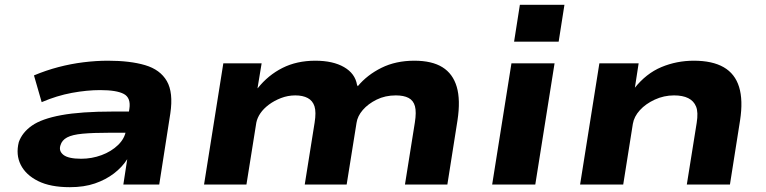

<svg xmlns="http://www.w3.org/2000/svg" viewBox="-20 -766 3181 797"><path d="M270 11Q189 11 138 -14.5Q87 -40 66 -82Q45 -124 58 -176Q72 -216 112.5 -244.5Q153 -273 234.5 -288Q316 -303 450 -303H544L531 -215H435Q366 -215 323 -211Q280 -207 258.5 -195.5Q237 -184 231 -163Q223 -139 243.5 -123Q264 -107 317 -107Q361 -107 401.5 -122Q442 -137 470 -164Q498 -191 503 -225L517 -314Q524 -360 494 -376Q464 -392 396 -392Q341 -392 278.5 -380.5Q216 -369 153 -342L121 -453Q171 -474 222.5 -487.5Q274 -501 326.5 -507.5Q379 -514 428 -514Q520 -514 582.5 -495.5Q645 -477 672.5 -429.5Q700 -382 687 -295L641 0H492L508 -104V-105Q487 -72 453 -46Q419 -20 374 -4.5Q329 11 270 11Z M827 0 907 -503H1066L1049 -400H1050Q1093 -454 1152.5 -484Q1212 -514 1289 -514Q1362 -514 1408 -487.5Q1454 -461 1462 -414L1465 -408Q1504 -455 1563.5 -484.5Q1623 -514 1700 -514Q1773 -514 1816.5 -487Q1860 -460 1876 -405.5Q1892 -351 1879 -266L1837 0H1661L1702 -257Q1709 -301 1702.5 -325Q1696 -349 1676 -359.5Q1656 -370 1623 -370Q1579 -370 1543.5 -352.5Q1508 -335 1486 -309.5Q1464 -284 1460 -256L1419 0H1245L1286 -257Q1293 -301 1285.5 -324.5Q1278 -348 1257.5 -359Q1237 -370 1206 -370Q1175 -370 1146.5 -359Q1118 -348 1096 -331.5Q1074 -315 1061 -296Q1048 -277 1044 -257L1003 0Z M2114 -593 2138 -746H2323L2299 -593ZM2023 0 2103 -503H2282L2202 0Z M2388 0 2468 -503H2631L2615 -399H2613Q2662 -461 2725.5 -487.5Q2789 -514 2860 -514Q2937 -514 2984 -487Q3031 -460 3048 -405Q3065 -350 3052 -266L3010 0H2831L2872 -256Q2879 -300 2869.5 -323.5Q2860 -347 2837 -358.5Q2814 -370 2778 -370Q2736 -370 2698 -352.5Q2660 -335 2636 -308.5Q2612 -282 2607 -252L2567 0Z"/></svg>

Font: Nunito Sans 7pt Expanded ExtraBold
Style: Italic
Weight: 800
Width: 7
Italic angle: -9°
Designer: Vernon Adams
Foundry: Vernon Adams
Version: Version 3.101;gftools[0.9.27]